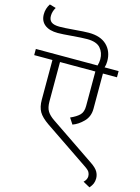

<svg xmlns="http://www.w3.org/2000/svg" viewBox="-192 -1043 965 1322"><g transform="rotate(15 290.5 -382.0)"><path d="M611 120Q611 140 604.5 156.5Q598 173 582 191L533 164Q555 143 555 120Q555 104 547.5 90.5Q540 77 511 58L198 -154Q147 -189 128 -222Q109 -255 109 -307V-590H-21V-634H419Q426 -657 426 -680Q426 -727 398 -759Q370 -791 303 -791Q268 -791 196 -785Q128 -779 96 -779Q36 -779 3 -805Q-30 -831 -30 -879Q-30 -920 -7 -955L38 -942Q20 -912 20 -881Q20 -852 38 -838Q56 -824 97 -824Q131 -824 201 -830Q271 -836 303 -836Q387 -836 431.5 -793Q476 -750 476 -679Q476 -654 469 -634H569V-590H469V-339Q469 -283 433 -246.5Q397 -210 357 -196L329 -239Q372 -258 393.5 -279.5Q415 -301 415 -343V-590H163V-310Q163 -265 178.5 -240Q194 -215 228 -192L548 25Q585 50 598 72.5Q611 95 611 120Z"/></g></svg>

Font: Martel Sans ExtraLight
Style: Regular
Weight: 275
Designer: Dan Reynolds and Mathieu Réguer
Foundry: Dan Reynolds and Mathieu Réguer
Version: Version 1.002; ttfautohint (v1.1) -l 5 -r 5 -G 72 -x 0 -D la